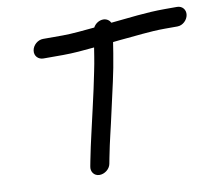

<svg xmlns="http://www.w3.org/2000/svg" viewBox="-78 -770 996 884"><g transform="rotate(-10 420.5 -328.0)"><path d="M262.5 -639H170.5C145.7 -639 122.3 -618.8 118.4 -594C114.3 -568 133.4 -550 156.5 -550H248.5C296.4 -550 346.5 -554.8 395 -559.5L388.4 -518C385.2 -497.2 380.9 -474.3 375.7 -449.3L359.5 -371.6C354.4 -349.9 347.8 -320.5 340.1 -285.4C319.4 -191.4 305.5 -140.3 288 -50.9L282.8 -24C277.2 0.8 292.7 23 318.4 23C342.3 23 366.5 4.3 371 -19.1L376.4 -47.1C392.6 -130.5 404.2 -169.7 424.1 -261.5C444.5 -354.7 462.7 -424.5 477.4 -518L485.4 -568.7C494.6 -569.7 505.2 -570.8 517.3 -572.1C590.2 -578 659.7 -588 731.9 -588H789.4C815.5 -588 836.9 -610 840.5 -633C844.3 -657.3 827.7 -677 803.4 -677H745.4C657.4 -677 576.6 -665.5 493.1 -657.8C487.9 -668.9 475.3 -679 458.8 -679C439.9 -679 421.1 -667.5 411.7 -649.6C365.4 -645.4 306.8 -639 262.5 -639Z"/></g></svg>

Font: Just Breathe
Style: BdObl3
Weight: 400
Foundry: Cannot Into Space Fonts
Version: Version 0.72